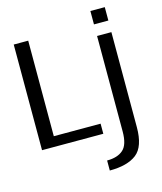

<svg xmlns="http://www.w3.org/2000/svg" viewBox="-139 -853 1002 1185"><g transform="rotate(-15 362.0 -261.0)"><path d="M42 0H433.5V-64.5H134.5V-675H42ZM413.5 229.5C489 229.5 546 214.5 585.5 184C624.5 153.5 644 97 644 14V-593H552.5V17.5C552.5 74 540.5 112.5 516.5 133.5C492.5 155 458 165.5 413.5 165.5ZM552.5 -752.5V-667H644.5V-752.5Z"/></g></svg>

Font: Anybody
Style: Regular
Weight: 400
Designer: Tyler Finck
Foundry: Etcetera Type Company
Version: Version 1.110